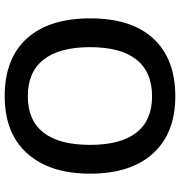

<svg xmlns="http://www.w3.org/2000/svg" viewBox="6 -771 775 827"><g transform="rotate(90 393.5 -357.5)"><path d="M728 -357.9Q728 -184.1 640.6 -86.9Q553.7 9.8 394 9.8Q232.4 9.8 145.5 -85.9Q59.1 -181.6 59.1 -358.9Q59.1 -536.1 146 -630.4Q233.4 -725.1 395 -725.1Q553.7 -725.1 641.1 -628.9Q728 -533.2 728 -357.9ZM604 -357.9Q604 -489.7 551.3 -557.4Q498.5 -625 395 -625Q290 -625 236.6 -557.4Q183.1 -489.7 183.1 -357.9Q183.1 -226.1 236.6 -158Q290 -89.8 394 -89.8Q498 -89.8 551 -157.2Q604 -224.6 604 -357.9Z"/></g></svg>

Font: Open Sans
Style: SemiBold
Weight: 600
Foundry: Ascender Corporation
Version: Version 1.10